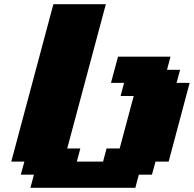

<svg xmlns="http://www.w3.org/2000/svg" viewBox="-20 -895 924 915"><path d="M125 0H625L641.6 -62.5H704.1L721.2 -125H783.7Q800.8 -187.5 833.7 -312.5Q866.7 -437.5 883.8 -500H821.3L838.4 -562.5H775.9L792.5 -625H542.5Q537.1 -604 525.6 -562.3Q514.2 -520.5 508.8 -500H571.3L554.7 -437.5H617.2Q606 -396 583.7 -312.5Q561.5 -229 550.3 -187.5H487.8L471.2 -125H346.2L362.8 -187.5H300.3L484.4 -875H234.4L33.7 -125H96.2L79.1 -62.5H141.6Z"/></svg>

Font: Faithful 32x
Style: BoldOblique
Weight: 400
Foundry: Faithful Resource Pack
Version: Version 1.0; January 27, 2023